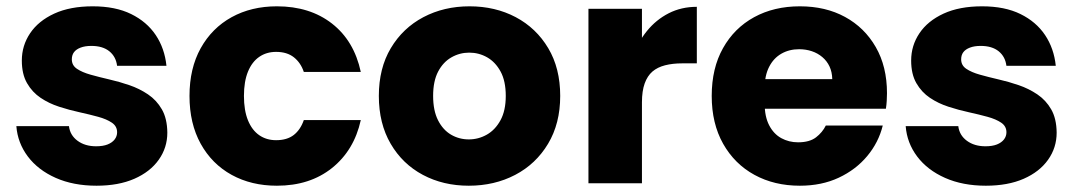

<svg xmlns="http://www.w3.org/2000/svg" viewBox="-20 -586 3442 614"><path d="M288.7 7.9Q214.8 7.9 158.3 -17.1Q101.7 -42.2 69 -85.6Q36.4 -129 32.3 -182.7H200.5Q204 -153.5 228 -135.8Q251.9 -118.2 287.3 -118.2Q309.2 -118.2 324 -124Q338.8 -129.9 346.7 -140.1Q354.5 -150.4 354.5 -163Q354.5 -182.3 337.7 -193.7Q321 -205 294.1 -212.4Q267.2 -219.8 234.5 -227Q201.8 -234.1 169.4 -244.6Q137 -255 110.1 -273Q83.2 -291 66.5 -320Q49.8 -349 49.8 -392.5Q49.8 -440.2 76.3 -479.7Q102.8 -519.1 153.5 -542.5Q204.2 -565.8 276.6 -565.8Q349.1 -565.8 399.3 -541.1Q449.5 -516.5 478.1 -473.8Q506.6 -431.1 512.3 -375.6H354.4Q350.9 -404.7 329.7 -422Q308.5 -439.2 272 -439.2Q252.1 -439.2 237.9 -433.8Q223.8 -428.5 216.7 -419.2Q209.7 -409.9 209.7 -396.2Q209.7 -376.9 226.2 -365.9Q242.6 -354.8 269.6 -347.2Q296.6 -339.6 329 -332.1Q361.5 -324.7 393.6 -313.7Q425.8 -302.7 453.3 -284.2Q480.7 -265.7 497.6 -236.4Q514.6 -207 515.1 -161.9Q515.1 -113.8 487.7 -75.2Q460.4 -36.6 409.7 -14.3Q359 7.9 288.7 7.9Z M586 -279.2Q586 -367.3 621.8 -431.8Q657.7 -496.3 720.8 -531.1Q783.9 -565.8 865.5 -565.8Q970.8 -565.8 1041.6 -510.7Q1112.4 -455.5 1133.8 -355.9H951.6Q941.8 -385.3 919.9 -402.7Q898 -420.1 862.9 -420.1Q832.2 -420.1 809.1 -404.2Q785.9 -388.3 773 -356.9Q760.1 -325.4 760.1 -279.2Q760.1 -232.9 773 -201.2Q785.9 -169.6 809.1 -153.6Q832.2 -137.7 862.9 -137.7Q898 -137.7 919.5 -154.4Q940.9 -171.2 951.6 -202H1133.8Q1112.4 -105.2 1041.6 -48.6Q970.8 7.9 865.5 7.9Q783.9 7.9 720.8 -26.8Q657.7 -61.5 621.8 -126.3Q586 -191.1 586 -279.2Z M1479.1 7.9Q1397.4 7.9 1332.3 -26.8Q1267.1 -61.5 1229.3 -126.3Q1191.5 -191.1 1191.5 -279.2Q1191.5 -367.8 1229.8 -432Q1268.1 -496.3 1333.9 -531.1Q1399.8 -565.8 1481.5 -565.8Q1563.6 -565.8 1629.3 -531.1Q1694.9 -496.3 1733.2 -432Q1771.5 -367.8 1771.5 -279.2Q1771.5 -191.1 1732.7 -126.3Q1693.9 -61.5 1627.6 -26.8Q1561.3 7.9 1479.1 7.9ZM1479.1 -140.2Q1510 -140.2 1536.8 -155.4Q1563.7 -170.6 1580.6 -201.6Q1597.4 -232.5 1597.4 -279.2Q1597.4 -326.8 1580.8 -357.3Q1564.2 -387.7 1537.8 -402.7Q1511.4 -417.7 1480.5 -417.7Q1450.2 -417.7 1423.8 -402.7Q1397.3 -387.7 1381.2 -357.3Q1365.1 -326.8 1365.1 -279.2Q1365.1 -232.5 1380.7 -201.6Q1396.4 -170.6 1422.3 -155.4Q1448.3 -140.2 1479.1 -140.2Z M2032.9 -258.8 1987.8 -309.4Q1987.8 -359 2003.7 -404.9Q2019.6 -450.9 2048.9 -486.9Q2078.1 -522.9 2118.5 -543.6Q2158.9 -564.2 2208.4 -564.2V-383.4H2161.5Q2131 -383.4 2106.8 -377.2Q2082.6 -371 2066.4 -357.2Q2050.3 -343.3 2041.6 -319.1Q2032.9 -294.9 2032.9 -258.8ZM1861.8 0V-557.9H2032.9V0Z M2405.8 -238.3 2406.3 -332.9H2641.5Q2641 -355.9 2632.7 -373.5Q2624.4 -391.1 2609.7 -403.5Q2595.1 -415.9 2576 -422.3Q2557 -428.6 2535.5 -428.6Q2503.6 -428.6 2478.6 -414.2Q2453.6 -399.8 2439.5 -372Q2425.3 -344.3 2425.3 -303.5V-254.7Q2425.3 -213.2 2439.7 -185.4Q2454.1 -157.6 2478.5 -144.2Q2502.9 -130.9 2532.1 -130.9Q2568.7 -130.9 2589.4 -146.7Q2610.1 -162.6 2620.9 -184.6H2803Q2789.6 -130.3 2753.2 -86.8Q2716.9 -43.3 2662.2 -17.7Q2607.5 7.9 2537.9 7.9Q2456.2 7.9 2392.7 -26.8Q2329.1 -61.5 2292.5 -126.3Q2256 -191.1 2256 -279.2Q2256 -367.8 2292.1 -432Q2328.1 -496.3 2391.7 -531.1Q2455.3 -565.8 2537.9 -565.8Q2620.1 -565.8 2682.4 -531.8Q2744.8 -497.8 2780.6 -435.5Q2816.5 -373.2 2816.5 -287.9Q2816.5 -276.1 2815.7 -263.4Q2815 -250.7 2813 -238.3Z M3132.7 7.9Q3058.8 7.9 3002.3 -17.1Q2945.7 -42.2 2913 -85.6Q2880.4 -129 2876.3 -182.7H3044.5Q3048 -153.5 3072 -135.8Q3095.9 -118.2 3131.3 -118.2Q3153.2 -118.2 3168 -124Q3182.8 -129.9 3190.7 -140.1Q3198.5 -150.4 3198.5 -163Q3198.5 -182.3 3181.7 -193.7Q3165 -205 3138.1 -212.4Q3111.2 -219.8 3078.5 -227Q3045.8 -234.1 3013.4 -244.6Q2981 -255 2954.1 -273Q2927.2 -291 2910.5 -320Q2893.8 -349 2893.8 -392.5Q2893.8 -440.2 2920.3 -479.7Q2946.8 -519.1 2997.5 -542.5Q3048.2 -565.8 3120.6 -565.8Q3193.1 -565.8 3243.3 -541.1Q3293.5 -516.5 3322.1 -473.8Q3350.6 -431.1 3356.3 -375.6H3198.4Q3194.9 -404.7 3173.7 -422Q3152.5 -439.2 3116 -439.2Q3096.1 -439.2 3081.9 -433.8Q3067.8 -428.5 3060.7 -419.2Q3053.7 -409.9 3053.7 -396.2Q3053.7 -376.9 3070.2 -365.9Q3086.6 -354.8 3113.6 -347.2Q3140.6 -339.6 3173 -332.1Q3205.5 -324.7 3237.6 -313.7Q3269.8 -302.7 3297.3 -284.2Q3324.7 -265.7 3341.6 -236.4Q3358.6 -207 3359.1 -161.9Q3359.1 -113.8 3331.7 -75.2Q3304.4 -36.6 3253.7 -14.3Q3203 7.9 3132.7 7.9Z"/></svg>

Font: Poppins Variable
Style: Regular
Weight: 100
Designer: Jonny Pinhorn
Foundry: Indian Type Foundry
Version: Version 6.000